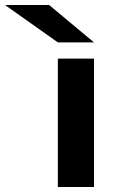

<svg xmlns="http://www.w3.org/2000/svg" viewBox="-177 -750 452 770"><path d="M55 0V-515H200V0ZM55 -580 -157 -730H20L200 -580Z"/></svg>

Font: Zen Dots
Style: Regular
Weight: 400
Designer: Yoshimichi Ohira
Foundry: A-1 Corp ZenFonts
Version: Version 1.000; ttfautohint (v1.8.3)